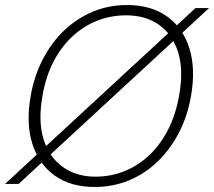

<svg xmlns="http://www.w3.org/2000/svg" viewBox="-41 -732 852 764"><path d="M-21 0 737 -700H791L33 0ZM336 12Q240 12 176.5 -33.5Q113 -79 87.5 -160.5Q62 -242 81 -350Q95 -430 129.5 -496.5Q164 -563 214.5 -611Q265 -659 328.5 -685.5Q392 -712 464 -712Q561 -712 624.5 -666Q688 -620 713 -538.5Q738 -457 719 -350Q705 -269 670.5 -203Q636 -137 585.5 -88.5Q535 -40 471.5 -14Q408 12 336 12ZM339 -29Q400 -29 454.5 -51Q509 -73 553 -114.5Q597 -156 628 -216.5Q659 -277 672 -354Q690 -454 667.5 -525Q645 -596 591.5 -633.5Q538 -671 461 -671Q400 -671 345.5 -649.5Q291 -628 246.5 -586.5Q202 -545 171.5 -486Q141 -427 128 -350Q110 -249 132.5 -177.5Q155 -106 209 -67.5Q263 -29 339 -29Z"/></svg>

Font: DM Sans 9pt ExtraLight
Style: Italic
Weight: 250
Italic angle: -10°
Version: Version 4.004;gftools[0.9.30]